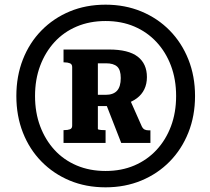

<svg xmlns="http://www.w3.org/2000/svg" viewBox="-20 -766 898 822"><path d="M432 -34Q500 -34 555 -57.5Q610 -81 650 -124Q690 -167 712 -225.5Q734 -284 734 -355Q734 -426 712 -484.5Q690 -543 650 -586Q610 -629 555 -652.5Q500 -676 432 -676Q364 -676 308.5 -652.5Q253 -629 213.5 -586Q174 -543 152 -484.5Q130 -426 130 -355Q130 -284 152 -225.5Q174 -167 213.5 -124Q253 -81 308.5 -57.5Q364 -34 432 -34ZM432 36Q348 36 278.5 7Q209 -22 157.5 -74.5Q106 -127 78 -198.5Q50 -270 50 -355Q50 -440 78 -511.5Q106 -583 157.5 -635.5Q209 -688 278.5 -717Q348 -746 432 -746Q515 -746 585 -717Q655 -688 706.5 -635.5Q758 -583 786.5 -511.5Q815 -440 815 -355Q815 -270 786.5 -198.5Q758 -127 706.5 -74.5Q655 -22 585 7Q515 36 432 36ZM252 -154V-209H256Q270 -209 279.5 -212.5Q289 -216 289 -228V-479Q289 -491 279.5 -495Q270 -499 256 -499H252V-554H447Q530 -554 569.5 -523.5Q609 -493 609 -436Q609 -407 598 -384Q587 -361 565.5 -345Q544 -329 514 -320.5Q484 -312 445 -312H399V-214Q399 -212 403 -211Q407 -210 413 -209.5Q419 -209 425 -209H432V-154ZM434 -495H399V-360H432Q465 -360 481 -377.5Q497 -395 497 -432Q497 -467 481.5 -481Q466 -495 434 -495ZM428 -336 524 -367 587 -225Q592 -215 599 -211.5Q606 -208 616 -208H624V-154H499Z"/></svg>

Font: Roboto Serif SemiCondensed
Style: Bold
Weight: 700
Width: 4
Designer: Greg Gazdowicz
Foundry: Commercial Type
Version: Version 1.007